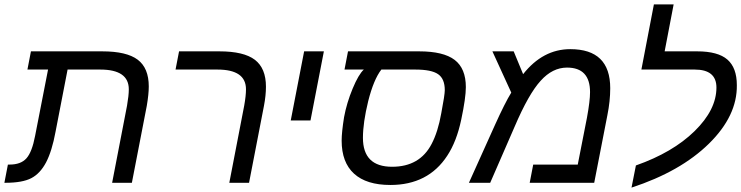

<svg xmlns="http://www.w3.org/2000/svg" viewBox="-40 -833 3378 875"><path d="M561 0H471L539 -352Q547 -398 547 -426Q547 -516 417 -516H268L213 -232Q197 -145 170 -93Q143 -42 102.5 -21Q62 0 -15 0H-20L-4 -83H4Q55 -83 80.5 -111.5Q106 -140 120 -214L179 -516H85L101 -599H426Q537 -599 587.5 -561Q638 -523 638 -439Q638 -404 629 -351Z M1095 0H1005L1073 -352Q1081 -397 1081 -426Q1081 -516 951 -516H760L776 -599H960Q1071 -599 1121.5 -560.5Q1172 -522 1172 -438Q1172 -398 1163 -351Z M1285 -284 1346 -599H1436L1375 -284Z M1618 -516H1530L1546 -599H1870Q1981 -599 2032 -560Q2083 -521 2083 -436Q2083 -387 2062 -288Q2041 -188 1998 -123Q1911 10 1739 10Q1630 10 1573.5 -41.5Q1517 -93 1517 -192Q1517 -230 1528 -299Q1540 -364 1567 -429Q1594 -494 1618 -516ZM1853 -516H1698Q1663 -471 1638 -372Q1614 -274 1614 -205Q1614 -73 1747 -73Q1873 -73 1927 -177Q1956 -232 1971 -317Q1987 -401 1987 -422Q1987 -474 1956.5 -495Q1926 -516 1853 -516Z M2559 -609Q2741 -609 2741 -431Q2741 -372 2728 -308L2668 0H2374L2390 -83H2593L2635 -297Q2649 -373 2649 -413Q2649 -525 2544 -525Q2478 -525 2424 -465Q2369 -405 2305 -255L2194 0H2097L2215 -262Q2261 -364 2290 -411L2204 -599H2301L2344 -495Q2434 -609 2559 -609Z M3225 -434Q3225 -516 3126 -516H2883L2940 -813H3030L2989 -599H3137Q3232 -599 3275 -561.5Q3318 -524 3318 -445Q3320 -305 3190.5 -178Q3061 -51 2838 22L2858 -79Q3026 -138 3125.5 -235.5Q3225 -333 3225 -434Z"/></svg>

Font: Libra Sans
Style: Italic
Weight: 400
Italic angle: -12°
Foundry: Context Ltd
Version: Version 1.002